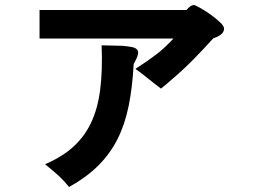

<svg xmlns="http://www.w3.org/2000/svg" viewBox="-20 -691 1040 767"><path d="M875 -577Q875 -563 863 -553.5Q851 -544 832 -538Q747 -444 690.5 -394.5Q634 -345 623 -337Q606 -350 594.5 -359Q583 -368 572.5 -376.5Q562 -385 550.5 -394Q539 -403 521 -416Q546 -432 565.5 -445.5Q585 -459 603 -472.5Q621 -486 637.5 -501.5Q654 -517 673 -537H138V-651H725Q732 -659 738.5 -664.5Q745 -670 756 -671Q763 -669 783 -657.5Q803 -646 823 -631.5Q843 -617 859 -602Q875 -587 875 -577ZM469 -508Q492 -506 507 -503Q522 -500 528 -492.5Q534 -485 530.5 -471.5Q527 -458 514 -435Q509 -342 494 -268Q479 -194 449.5 -135.5Q420 -77 373 -30Q326 17 256 56Q246 44 237.5 34.5Q229 25 219 15.5Q209 6 195 -6Q181 -18 160 -35Q226 -63 271 -103Q316 -143 343 -199Q370 -255 380 -331.5Q390 -408 386 -510Z"/></svg>

Font: D2Coding ligature
Style: Bold
Weight: 700
Monospace: yes
Designer: Yong-Rak Park; Jeong-Hwan Yoon; Sang-Min Lee;
Foundry: NHN Corporation
Version: Version 1.3.2; Build 20180524